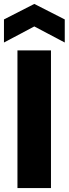

<svg xmlns="http://www.w3.org/2000/svg" viewBox="-27 -959 350 979"><path d="M62 0V-702.1H232.9V0ZM-6.8 -742.2V-859.9L147.9 -939L303.2 -859.9V-742.2L147.9 -824.2Z"/></svg>

Font: PoppinsZ
Style: Bold
Weight: 700
Designer: Ninad Kale (Devanagari), Jonny Pinhorn (Latin)
Foundry: Indian Type Foundry
Version: Version 3.002;FEAKit 1.0